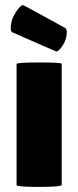

<svg xmlns="http://www.w3.org/2000/svg" viewBox="-20 -731 307 753"><path d="M27 -605Q22 -610 22 -619Q22 -652 41 -681.5Q60 -711 70 -711Q73 -711 236 -621Q242 -615 242 -607Q242 -577 226 -553Q210 -529 201 -529Q199 -529 27 -605ZM222 -6Q222 2 133.5 2Q45 2 45 -5V-480Q45 -486 133.5 -486Q222 -486 222 -481Z"/></svg>

Font: Lilita One
Style: Regular
Weight: 400
Designer: Juan Montoreano
Foundry: Juan Montoreano
Version: Version 1.002